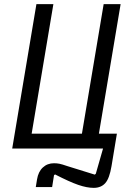

<svg xmlns="http://www.w3.org/2000/svg" viewBox="-20 -718 640 928"><path d="M246 125 241 129 232 186H153L159 149Q165 112 187 91.5Q209 71 241 71Q255 71 267.5 73.5Q280 76 306 85L438 126L443 122L478 0H39L156 -698H238L133 -72H376L481 -698H563L458 -72H545L519 85Q509 145 488.5 167.5Q468 190 433 190Q400 190 358 175.5Q316 161 246 125Z"/></svg>

Font: iA Writer Mono V
Style: Regular
Weight: 400
Italic angle: -9.5°
Designer: Mike Abbink, Paul van der Laan, Pieter van Rosmalen
Foundry: Bold Monday
Version: Version 2.000